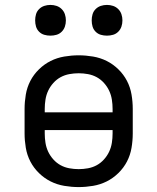

<svg xmlns="http://www.w3.org/2000/svg" viewBox="-20 -753 640 781"><path d="M300 8Q271 8 241.5 3Q212 -2 186 -15Q160 -28 138.5 -49Q117 -70 103.5 -96Q90 -122 85 -151.5Q80 -181 80 -210V-310Q80 -339 85 -368.5Q90 -398 103.5 -424Q117 -450 138.5 -471Q160 -492 186 -505Q212 -518 241.5 -523Q271 -528 300 -528Q329 -528 358.5 -523Q388 -518 414 -505Q440 -492 461.5 -471Q483 -450 496.5 -424Q510 -398 515 -368.5Q520 -339 520 -310V-210Q520 -181 515 -151.5Q510 -122 496.5 -96Q483 -70 461.5 -49Q440 -28 414 -15Q388 -2 358.5 3Q329 8 300 8ZM162 -296H438V-310Q438 -329 435 -348Q432 -367 424 -384Q416 -401 403 -415.5Q390 -430 373.5 -439Q357 -448 338 -451.5Q319 -455 300 -455Q281 -455 262 -451.5Q243 -448 226.5 -439Q210 -430 197 -415.5Q184 -401 176 -384Q168 -367 165 -348Q162 -329 162 -310ZM300 -65Q319 -65 338 -68.5Q357 -72 373.5 -81Q390 -90 403 -104.5Q416 -119 424 -136Q432 -153 435 -172Q438 -191 438 -210V-224H162V-210Q162 -191 165 -172Q168 -153 176 -136Q184 -119 197 -104.5Q210 -90 226.5 -81Q243 -72 262 -68.5Q281 -65 300 -65ZM415 -608Q402 -608 390 -611.5Q378 -615 369 -624Q360 -633 356.5 -645Q353 -657 353 -670Q353 -683 356.5 -695Q360 -707 369 -716Q378 -725 390 -729Q402 -733 415 -733Q428 -733 440 -729Q452 -725 461 -716Q470 -707 474 -695Q478 -683 478 -670Q478 -657 474 -645Q470 -633 461 -624Q452 -615 440 -611.5Q428 -608 415 -608ZM185 -608Q172 -608 160 -611.5Q148 -615 139 -624Q130 -633 126.5 -645Q123 -657 123 -670Q123 -683 126.5 -695Q130 -707 139 -716Q148 -725 160 -729Q172 -733 185 -733Q198 -733 210 -729Q222 -725 231 -716Q240 -707 244 -695Q248 -683 248 -670Q248 -657 244 -645Q240 -633 231 -624Q222 -615 210 -611.5Q198 -608 185 -608Z"/></svg>

Font: Iosevka Extended
Style: Regular
Weight: 400
Width: 7
Monospace: yes
Designer: Belleve Invis
Foundry: Belleve Invis
Version: Version 32.5.0; ttfautohint (v1.8.4)